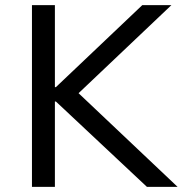

<svg xmlns="http://www.w3.org/2000/svg" viewBox="-20 -725 709 745"><path d="M104 0V-705H193V-387H197L532 -705H645L256 -336L262 -385L669 0H550L197 -331H193V0Z"/></svg>

Font: Nunito Sans 8pt
Style: Regular
Weight: 400
Version: Version 3.101;gftools[0.9.27]